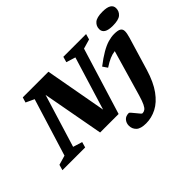

<svg xmlns="http://www.w3.org/2000/svg" viewBox="-203 -1109 1707 1707"><g transform="rotate(-45 650.0 -256.0)"><path d="M273.5 -52.5 258.5 0H-27.5L-12.5 -52.5L77 -78.5L244.5 -621L166 -657.5L181 -707H503.5L609 -125L763 -627.5L676 -654.5L691 -707H977L962 -654.5L872.5 -628.5L679 0H446.5L340 -579.5L186.5 -79.5ZM1090 -655Q1090 -694 1119 -719.5Q1148 -745 1220.5 -745Q1276.5 -745 1302.8 -728.5Q1329 -712 1329 -681Q1329 -641.5 1300 -616Q1271 -590.5 1198 -590.5Q1142.5 -590.5 1116.2 -607Q1090 -623.5 1090 -655ZM1134 -101Q1097.5 20 1044.2 93.2Q991 166.5 926.8 199.5Q862.5 232.5 794 232.5Q725.5 232.5 697.5 205.2Q669.5 178 669.5 138Q669.5 105.5 689.5 81.5Q709.5 57.5 749.5 57.5Q754.5 57.5 766.2 71.5Q778 85.5 792.5 103Q806.5 120.5 817.5 133.2Q828.5 146 833.5 146Q851 146 865.8 135.8Q880.5 125.5 894.5 96.8Q908.5 68 924.5 13.5L1050 -419.5Q1016.5 -415.5 982.8 -401Q949 -386.5 904 -357L873.5 -401.5Q937.5 -451 987 -479.5Q1036.5 -508 1077.2 -519.8Q1118 -531.5 1154 -531.5Q1200 -531.5 1219.8 -519.5Q1239.5 -507.5 1239.8 -481Q1240 -454.5 1227 -411.5Z"/></g></svg>

Font: Newsreader 6pt
Style: Bold Italic
Weight: 700
Italic angle: -17°
Designer: Hugues Gentile
Foundry: Production Type
Version: Version 1.003; ttfautohint (v1.8.3)